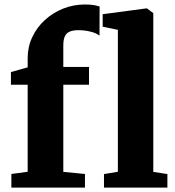

<svg xmlns="http://www.w3.org/2000/svg" viewBox="-20 -858 802 878"><path d="M32 0V-62.5L106.5 -72.5V-470.5H30V-528.5L106.5 -550V-592Q106.5 -643.5 127.5 -688.2Q148.5 -733 185.2 -766.5Q222 -800 269.2 -818.8Q316.5 -837.5 369 -837.5Q397 -837.5 413.2 -834Q429.5 -830.5 435.5 -828.5L435 -695Q420 -707 393.2 -713.5Q366.5 -720 338.5 -720Q313.5 -720 298.2 -713.2Q283 -706.5 276.2 -691.2Q269.5 -676 269.5 -650V-552H387V-470.5H269.5V-72L368.5 -62.5V0ZM519 -72.5V-721.5L449.5 -736V-793L648 -819.5H652L681 -798V-72L745.5 -62V0H455.5V-62Z"/></svg>

Font: Merriweather 28pt Black
Style: Regular
Weight: 900
Version: Version 2.100